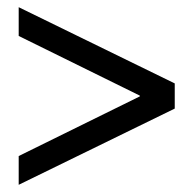

<svg xmlns="http://www.w3.org/2000/svg" viewBox="-20 -552 538 534"><path d="M32 -38V-118L369 -284V-286L32 -452V-532L466 -320V-250Z"/></svg>

Font: Nunito Sans 7pt Condensed SemiBold
Style: Regular
Weight: 600
Width: 3
Designer: Vernon Adams
Foundry: Vernon Adams
Version: Version 3.101;gftools[0.9.27]